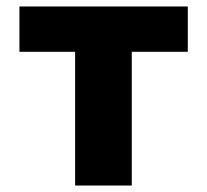

<svg xmlns="http://www.w3.org/2000/svg" viewBox="-20 -573 640 593"><path d="M212 0V-413H40V-553H560V-413H387V0Z"/></svg>

Font: Noto Sans Mono Black
Style: Regular
Weight: 900
Designer: Monotype Design Team
Foundry: Monotype Imaging Inc.
Version: Version 2.014